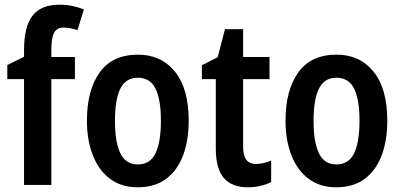

<svg xmlns="http://www.w3.org/2000/svg" viewBox="-20 -785 1705 815"><path d="M298 -449H198V0H82V-449H11V-509L82 -544V-571Q82 -672 118 -718.5Q154 -765 232 -765Q262 -765 286.5 -760Q311 -755 336 -745L309 -657Q294 -662 279.5 -665Q265 -668 249 -668Q222 -668 210 -646.5Q198 -625 198 -574V-543H298Z M781 -273Q781 -190 757.5 -126.5Q734 -63 686 -26.5Q638 10 564 10Q495 10 447 -26Q399 -62 374 -126Q349 -190 349 -273Q349 -402 403 -477.5Q457 -553 566 -553Q664 -553 722.5 -481Q781 -409 781 -273ZM468 -272Q468 -181 491 -134Q514 -87 565 -87Q617 -87 640 -134Q663 -181 663 -273Q663 -363 640 -409Q617 -455 565 -455Q514 -455 491 -409Q468 -363 468 -272Z M1066 -89Q1096 -89 1131 -103V-12Q1111 -2 1085.5 4Q1060 10 1031 10Q965 10 930.5 -29Q896 -68 896 -156V-449H837V-508L904 -542L935 -661H1012V-543H1124V-449H1012V-161Q1012 -89 1066 -89Z M1624 -273Q1624 -190 1600.5 -126.5Q1577 -63 1529 -26.5Q1481 10 1407 10Q1338 10 1290 -26Q1242 -62 1217 -126Q1192 -190 1192 -273Q1192 -402 1246 -477.5Q1300 -553 1409 -553Q1507 -553 1565.5 -481Q1624 -409 1624 -273ZM1311 -272Q1311 -181 1334 -134Q1357 -87 1408 -87Q1460 -87 1483 -134Q1506 -181 1506 -273Q1506 -363 1483 -409Q1460 -455 1408 -455Q1357 -455 1334 -409Q1311 -363 1311 -272Z"/></svg>

Font: Noto Sans Devanagari Condensed SemiBold
Style: Regular
Weight: 600
Width: 3
Designer: Jelle Bosma - Monotype Design Team
Foundry: Monotype Imaging Inc.
Version: Version 2.004; ttfautohint (v1.8.4.7-5d5b)